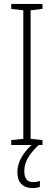

<svg xmlns="http://www.w3.org/2000/svg" viewBox="-20 -734 272 972"><path d="M195 0H37V-25L98 -31V-682L37 -689V-714H195V-689L135 -682V-31L195 -25ZM103 132Q103 188 148 188Q158 188 167.5 186Q177 184 182 182V212Q175 215 165 216.5Q155 218 144 218Q108 218 88 197.5Q68 177 68 138Q68 98 90 60.5Q112 23 151 -10L176 0Q138 36 120.5 67Q103 98 103 132Z"/></svg>

Font: Noto Sans Gujarati UI ExtraCondensed ExtraLight
Style: Regular
Weight: 200
Width: 2
Designer: Jelle Bosma - Monotype Design Team, Universal Thirst
Foundry: Monotype Imaging Inc.
Version: Version 2.106; ttfautohint (v1.8.4.7-5d5b)